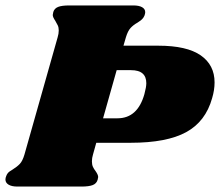

<svg xmlns="http://www.w3.org/2000/svg" viewBox="-46 -686 809 706"><path d="M743 -383Q743 -355 734 -325Q710 -239 638.5 -200Q567 -161 435 -161H308L296 -118Q292 -105 292 -93Q292 -81 295.5 -73Q299 -65 306 -56Q315 -43 315 -35Q315 -33 313 -25Q309 -11 295 -5.5Q281 0 253 0H18Q-3 0 -14.5 -7Q-26 -14 -26 -26Q-26 -32 -23 -39Q-19 -50 -10 -56Q-1 -62 1 -63Q17 -73 27 -83.5Q37 -94 44 -118L166 -549Q170 -562 170 -574Q170 -585 166.5 -592.5Q163 -600 157 -610Q148 -623 148 -631Q148 -634 150 -642Q154 -655 167.5 -660.5Q181 -666 209 -666H444Q465 -666 476.5 -659.5Q488 -653 488 -641Q488 -636 485 -628Q482 -621 476.5 -615.5Q471 -610 466.5 -607.5Q462 -605 460 -603Q444 -594 434 -583Q424 -572 417 -549L408 -518H536Q641 -518 692 -482.5Q743 -447 743 -383ZM492 -380Q492 -428 436 -428H383L333 -251H386Q460 -251 485 -340Q492 -366 492 -380Z"/></svg>

Font: Shrikhand
Style: Regular
Weight: 400
Italic angle: -14°
Designer: Jonny Pinhorn
Foundry: Jonny Pinhorn
Version: Version 1.001;PS 1.001;hotconv 1.0.88;makeotf.lib2.5.647800